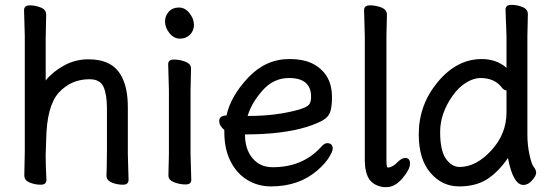

<svg xmlns="http://www.w3.org/2000/svg" viewBox="-20 -739 2272 790"><path d="M418 -17 419 -44 420 -115V-293Q420 -350 406 -381.5Q392 -413 348 -413Q273 -413 222.5 -358.5Q172 -304 170 -162Q169 -129 168 -105V-89Q168 -59 171 1Q171 21 147.5 21Q124 21 102 12Q80 3 80 -17L82 -115V-590L79 -697Q79 -717 102.5 -717Q126 -717 148 -708Q170 -699 170 -679L168 -580V-408Q197 -444 243.5 -469.5Q290 -495 344 -495Q442 -495 479 -427Q506 -379 506 -297V-105L509 1Q509 21 485.5 21Q462 21 440 12Q418 3 418 -16Z M778 -637Q778 -613 762 -596.5Q746 -580 720.5 -580Q695 -580 677 -603Q659 -626 659 -650Q659 -674 674.5 -691Q690 -708 716 -708Q742 -708 760 -684.5Q778 -661 778 -637ZM673 -17 675 -105V-368L672 -475Q672 -494 696 -494Q720 -494 743 -485Q766 -476 766 -457L764 -368V-105L767 1Q767 20 743.5 20Q720 20 696.5 11Q673 2 673 -17Z M1326 -150Q1349 -150 1349 -127Q1349 -116 1333.5 -91Q1318 -66 1287 -39Q1211 28 1095 28Q1041 28 997 1Q953 -26 928 -76.5Q903 -127 903 -195V-204Q882 -222 882 -241Q882 -263 912 -264Q929 -343 1001 -419.5Q1073 -496 1170 -496Q1235 -496 1274 -473Q1346 -431 1346 -340Q1346 -305 1340 -282.5Q1334 -260 1311.5 -246Q1289 -232 1243 -217Q1142 -186 991 -186H988Q988 -125 1019 -88Q1050 -51 1102 -51Q1224 -51 1299 -132Q1314 -150 1326 -150ZM1260 -341Q1260 -418 1169 -418Q1105 -418 1059.5 -366Q1014 -314 999 -262H1006Q1117 -262 1210 -288Q1243 -298 1251.5 -308.5Q1260 -319 1260 -341Z M1573 -51Q1574 -50 1577 -50H1579Q1596 -51 1619 -75Q1634 -89 1648 -89Q1667 -89 1667 -65.5Q1667 -42 1636 -5.5Q1605 31 1570 31H1559Q1521 26 1501 1Q1482 -26 1481 -75V-590L1478 -697Q1478 -717 1502.5 -717Q1527 -717 1549.5 -708Q1572 -699 1572 -679L1570 -590V-78Q1570 -58 1573 -51Z M1962 -496Q2023 -496 2064 -460V-593L2060 -699Q2060 -719 2084 -719Q2108 -719 2130 -710Q2152 -701 2152 -681L2150 -592V-185Q2150 -143 2158.5 -103Q2167 -63 2176.5 -51.5Q2186 -40 2186 -28Q2186 -16 2169.5 3Q2153 22 2134 22Q2091 22 2070 -89Q2032 -33 1985.5 -2.5Q1939 28 1869 28Q1799 28 1751 -28Q1703 -84 1703 -186Q1703 -308 1781.5 -402Q1860 -496 1962 -496ZM2064 -367Q2054 -368 2047 -376Q2017 -418 1957 -418Q1929 -418 1898 -399Q1867 -380 1843 -346Q1791 -273 1791 -196Q1791 -119 1815 -85.5Q1839 -52 1871 -52Q1939 -52 2001.5 -120Q2064 -188 2064 -276Z"/></svg>

Font: LXGW ZhenKai
Style: Regular
Weight: 400
Designer: LXGW / Fontworks Inc.
Foundry: LXGW / Fontworks Inc.
Version: Version 0.800;June 8, 2025